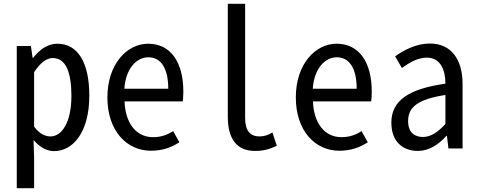

<svg xmlns="http://www.w3.org/2000/svg" viewBox="-20 -788 2540 1019"><path d="M69 211H161V49L158 -45C194 -3 232 14 267 14C368 14 454 -87 454 -280C454 -455 394 -556 284 -556C234 -556 191 -526 156 -481H153L144 -544H69ZM248 -64C224 -64 193 -73 161 -116V-405C196 -458 229 -480 260 -480C330 -480 359 -403 359 -279C359 -140 309 -64 248 -64Z M781 12C845 12 892 -7 932 -33L899 -92C867 -72 835 -60 792 -60C703 -60 645 -134 641 -250H950C952 -263 953 -283 953 -302C953 -458 886 -556 766 -556C654 -556 550 -448 550 -271C550 -93 653 12 781 12ZM640 -317C647 -423 704 -484 767 -484C834 -484 873 -426 873 -317Z M1333 13C1380 13 1409 4 1449 -14L1426 -85C1400 -69 1379 -64 1357 -64C1310 -64 1281 -92 1281 -161V-768H1189V-168C1189 -48 1239 13 1333 13Z M1781 12C1845 12 1892 -7 1932 -33L1899 -92C1867 -72 1835 -60 1792 -60C1703 -60 1645 -134 1641 -250H1950C1952 -263 1953 -283 1953 -302C1953 -458 1886 -556 1766 -556C1654 -556 1550 -448 1550 -271C1550 -93 1653 12 1781 12ZM1640 -317C1647 -423 1704 -484 1767 -484C1834 -484 1873 -426 1873 -317Z M2198 13C2254 13 2306 -18 2349 -67H2352L2360 0H2435V-342C2435 -472 2375 -557 2262 -557C2189 -557 2125 -523 2077 -489L2113 -427C2153 -456 2196 -482 2246 -482C2318 -482 2344 -416 2344 -344C2155 -317 2057 -258 2057 -137C2057 -39 2115 13 2198 13ZM2225 -61C2181 -61 2146 -84 2146 -146C2146 -218 2195 -261 2344 -284V-130C2305 -87 2266 -61 2225 -61Z"/></svg>

Font: Noto Sans Mono CJK SC
Style: Regular
Weight: 400
Designer: Ryoko NISHIZUKA 西塚涼子 (kana, bopomofo & ideographs); Paul D. Hunt (Latin, Greek & Cyrillic); Sandoll Communications 산돌커뮤니
Foundry: Adobe
Version: Version 2.004;hotconv 1.0.118;makeotfexe 2.5.65603